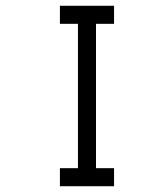

<svg xmlns="http://www.w3.org/2000/svg" viewBox="-20 -645 540 665"><path d="M375 -562.5H312.5V-62.5H375V0H187.5V-62.5H250V-562.5H187.5V-625H375Z"/></svg>

Font: 寒蝉点阵体 16px
Style: Regular
Weight: 400
Designer: Designed by Warren2060
Foundry: ChillType
Version: Version 1.000